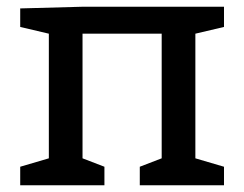

<svg xmlns="http://www.w3.org/2000/svg" viewBox="-20 -550 725 570"><path d="M560 -450V-80L645 -55V0H395V-55L460 -80V-450H225V-80L290 -55V0H40V-55L125 -80V-450L40 -470V-525L225 -530H645V-470Z"/></svg>

Font: Bitter
Style: Regular
Weight: 400
Designer: Sol Matas
Foundry: Sol Matas
Version: Version 1.300;PS 001.300;hotconv 1.0.70;makeotf.lib2.5.58329